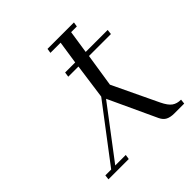

<svg xmlns="http://www.w3.org/2000/svg" viewBox="-185 -849 996 996"><g transform="rotate(-45 313.5 -351.0)"><path d="M53.2 0 56.2 -25.9H99.1L330.1 -330.1L356.9 -523.9H282.2L286.1 -550.8H359.9L378.9 -676.8H304.2L308.1 -702.1H502L498 -676.8H456.1L437 -550.8H598.1L595.2 -523.9H434.1L405.8 -341.8L524.9 -91.8Q543.5 -53.2 563 -39.6Q582.5 -25.9 611.8 -25.9L608.9 0H536.1Q508.8 0 490.7 -9Q472.7 -18.1 461.9 -41L339.8 -304.2L128.9 -25.9H206.1L202.1 0Z"/></g></svg>

Font: Dehuti Alt
Style: Italic
Weight: 400
Version: Version 1.2